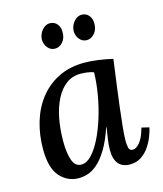

<svg xmlns="http://www.w3.org/2000/svg" viewBox="-112 -817 771 910"><g transform="rotate(-15 274.0 -361.5)"><path d="M328 -511Q358 -511 394.5 -506Q431 -501 466 -493Q459 -440 451 -382.5Q443 -325 436.5 -270.5Q430 -216 425.5 -172Q421 -128 421 -103Q421 -84 424.5 -68.5Q428 -53 444 -53Q460 -53 478 -73.5Q496 -94 510 -144L547 -135Q543 -116 533.5 -91.5Q524 -67 508 -43.5Q492 -20 468.5 -4.5Q445 11 414 11Q376 11 357 -12Q338 -35 338 -79Q338 -103 342 -131Q346 -159 351 -188H349Q327 -124 303 -85Q279 -46 255 -25Q231 -4 207.5 3.5Q184 11 162 11Q108 11 70.5 -30.5Q33 -72 33 -166Q33 -235 51.5 -297.5Q70 -360 107.5 -408Q145 -456 200.5 -483.5Q256 -511 328 -511ZM295 -465Q256 -465 226 -442.5Q196 -420 175.5 -380Q155 -340 145 -287.5Q135 -235 135 -175Q135 -119 147.5 -83.5Q160 -48 191 -48Q216 -48 240.5 -73.5Q265 -99 286.5 -142Q308 -185 324.5 -238.5Q341 -292 350.5 -348Q360 -404 361 -455Q349 -460 331.5 -462.5Q314 -465 295 -465ZM368 -611Q347 -611 332.5 -628Q318 -645 318 -670Q320 -696 336.5 -715Q353 -734 374 -734Q397 -734 410.5 -716.5Q424 -699 422 -674Q422 -648 405.5 -629.5Q389 -611 368 -611ZM212 -611Q191 -611 176.5 -628Q162 -645 162 -670Q164 -696 180.5 -715Q197 -734 218 -734Q241 -734 254.5 -716.5Q268 -699 266 -674Q266 -648 250 -629.5Q234 -611 212 -611Z"/></g></svg>

Font: Lora Medium
Style: Italic
Weight: 500
Italic angle: -3°
Designer: Olga Karpushina, Alexei Vanyashin (Cyrillic)
Foundry: Cyreal
Version: Version 3.004